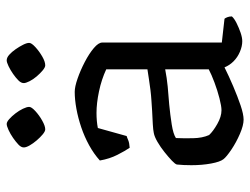

<svg xmlns="http://www.w3.org/2000/svg" viewBox="-107 -636 747 573"><g transform="rotate(-90 266.5 -349.5)"><path d="M196 4Q179 4 153.5 -7Q128 -18 106.5 -32.5Q85 -47 78 -56Q70 -66 65 -93Q60 -120 60 -152Q60 -164 60.5 -174.5Q61 -185 62 -195Q63 -200 73.5 -210Q84 -220 99 -232Q114 -244 129.5 -253Q145 -262 156 -264Q165 -266 182.5 -267Q200 -268 222 -269Q236 -270 252 -271Q268 -272 284.5 -274Q301 -276 316.5 -278.5Q332 -281 346 -283V-406Q316 -420 280.5 -427.5Q245 -435 216 -435Q204 -435 192.5 -434Q181 -433 171 -431L147 -345Q143 -344 135 -340.5Q127 -337 112 -336Q103 -349 91 -372.5Q79 -396 74 -425Q94 -443 119.5 -457Q145 -471 173 -480.5Q201 -490 228.5 -495Q256 -500 279 -500Q294 -500 318.5 -491.5Q343 -483 368 -470Q393 -457 409.5 -443Q426 -429 426 -418V-61L497 -53Q499 -51 501.5 -45Q504 -39 504 -31Q498 -24 484 -17Q470 -10 455.5 -5Q441 0 430 0Q415 0 398.5 -7Q382 -14 370 -26Q358 -38 352 -53Q326 -40 295.5 -27Q265 -14 238.5 -5Q212 4 196 4ZM224 -62Q236 -62 259.5 -68Q283 -74 307 -83Q331 -92 346 -100V-230Q320 -225 294.5 -222.5Q269 -220 241 -218Q210 -215 181.5 -210.5Q153 -206 141 -198Q140 -176 140.5 -147.5Q141 -119 150 -99Q161 -87 183 -74.5Q205 -62 224 -62ZM358 -588Q352 -588 343 -595.5Q334 -603 325 -613.5Q316 -624 310.5 -635Q305 -646 305 -652Q305 -660 313 -668Q321 -676 332.5 -684Q344 -692 355.5 -697.5Q367 -703 373 -703Q381 -703 389.5 -695.5Q398 -688 406 -676.5Q414 -665 419.5 -654Q425 -643 425 -636Q425 -629 412.5 -617.5Q400 -606 384.5 -597Q369 -588 358 -588ZM167 -588Q161 -588 152 -595.5Q143 -603 134 -613.5Q125 -624 119 -634.5Q113 -645 113 -652Q113 -660 121.5 -668Q130 -676 141.5 -684Q153 -692 165 -697.5Q177 -703 183 -703Q189 -703 197.5 -695.5Q206 -688 214.5 -677Q223 -666 228.5 -654.5Q234 -643 234 -636Q234 -629 221.5 -617.5Q209 -606 193 -597Q177 -588 167 -588Z"/></g></svg>

Font: Texturina Medium 12pt Light
Style: Regular
Weight: 300
Version: Version 1.002